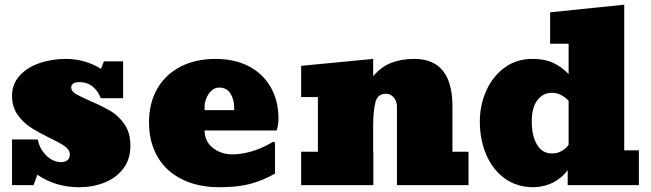

<svg xmlns="http://www.w3.org/2000/svg" viewBox="-20 -782 2751 811"><path d="M314.9 8.8Q214.8 8.8 137.7 -43.9L121.6 0H30.8V-192.9H139.6Q146 -155.8 174.3 -126.5Q202.6 -97.2 239.7 -97.2Q253.9 -97.2 264.4 -105Q274.9 -112.8 274.9 -130.9Q274.9 -148.9 254.4 -163.6Q233.4 -178.7 191.9 -198.2Q141.6 -223.1 109.9 -243.7Q77.6 -264.2 54.2 -297.6Q30.8 -331.1 30.8 -377.9Q30.8 -426.3 62.5 -461.9Q94.2 -497.1 146 -515.1Q197.8 -533.2 258.8 -533.2Q338.4 -533.2 406.7 -491.2L418.9 -522.9H500V-367.2H405.8Q393.6 -398.9 370.6 -417Q347.7 -435.1 316.9 -435.1Q280.8 -435.1 280.8 -412.1Q281.2 -396.5 299.8 -385.3Q318.4 -374.5 359.9 -356Q385.7 -345.2 407.2 -334.5Q428.7 -323.7 445.8 -314Q480 -293.9 505.4 -257.6Q530.8 -221.2 530.8 -167Q530.8 -109.4 501 -70.3Q471.2 -30.8 421.9 -11Q372.6 8.8 314.9 8.8Z M906.2 8.8Q815.4 8.8 748.5 -24.9Q681.2 -58.1 645.3 -120.1Q609.4 -182.1 609.4 -265.1Q609.4 -347.2 644.5 -407.7Q679.2 -467.8 742.7 -500.5Q806.2 -533.2 891.6 -533.2Q970.2 -533.2 1030.3 -502.4Q1090.3 -471.2 1123.3 -414.1Q1156.2 -356.9 1156.2 -280.8Q1156.2 -254.4 1148.4 -231H844.2Q844.2 -185.1 878.9 -157.5Q913.6 -129.9 962.4 -129.9Q999.5 -129.9 1043.9 -142.8Q1088.4 -155.8 1133.3 -183.1L1141.6 -180.2V-48.8Q1091.3 -20 1038.3 -5.6Q985.4 8.8 906.2 8.8ZM844.2 -331.1V-316.9H969.2V-327.1Q969.2 -361.8 953.4 -387Q937.5 -412.1 906.2 -412.1Q880.4 -412.1 862.3 -386.5Q844.2 -360.8 844.2 -331.1Z M1891.1 -332V-141.1H1959V0H1656.7V-333Q1656.7 -354 1643.3 -370.1Q1629.9 -386.2 1610.8 -386.2Q1575.2 -386.2 1565.9 -350.6Q1556.2 -314 1556.2 -248V-141.1H1557.1V0H1252V-141.1H1322.8V-372.1H1252V-503.9L1556.2 -533.2V-460Q1589.8 -500 1632.8 -516.6Q1675.8 -533.2 1730 -533.2Q1891.1 -533.2 1891.1 -332Z M2233.9 8.8Q2163.1 8.8 2111.3 -28.8Q2060.1 -66.4 2033.4 -129.6Q2006.8 -192.9 2006.8 -269Q2006.8 -337.9 2034.2 -399.4Q2061.5 -460 2111.6 -496.6Q2161.6 -533.2 2230 -533.2Q2279.8 -533.2 2315.4 -517.1Q2351.1 -501 2381.8 -469.2V-597.2H2303.7V-730L2616.7 -762.2V-147H2678.7V0H2377.9V-63Q2354 -30.8 2316.9 -11.5Q2279.8 7.8 2233.9 8.8ZM2312 -133.8Q2335 -133.8 2353.5 -144.8Q2372.1 -155.8 2381.8 -170.9V-356Q2370.6 -369.1 2351.8 -379.6Q2333 -390.1 2312 -390.1Q2273.9 -390.1 2250 -359.1Q2226.1 -328.1 2226.1 -269Q2226.1 -209 2248 -171.4Q2270 -133.8 2312 -133.8Z"/></svg>

Font: Angkor
Style: Regular
Weight: 400
Designer: Danh Hong
Foundry: Danh Hong
Version: Version 8.000; ttfautohint (v1.8.3)